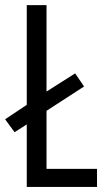

<svg xmlns="http://www.w3.org/2000/svg" viewBox="-26 -734 421 754"><path d="M79.1 0V-245.6L31.2 -214.8L-5.9 -265.6L79.1 -322.3V-713.9H156.7V-374.5L269 -445.8L304.2 -394.5L156.7 -298.8V-70.8H355V0Z"/></svg>

Font: Open Sans Condensed
Style: Regular
Weight: 400
Width: 3
Designer: Monotype Design Team
Foundry: Monotype Imaging Inc.
Version: Version 3.000